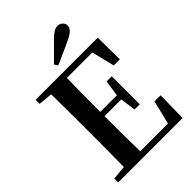

<svg xmlns="http://www.w3.org/2000/svg" viewBox="-276 -1098 1220 1220"><g transform="rotate(-45 334.0 -488.5)"><path d="M301.8 -794.9 286.1 -818.4 400.4 -932.6Q443.4 -976.6 473.6 -976.6Q495.1 -976.6 509.3 -963.4Q523.4 -950.2 523.4 -931.6Q523.4 -896.5 460.9 -867.2Q427.7 -850.6 301.8 -794.9ZM572.3 -201.2H627L624 0H44.9V-35.2L139.6 -43.9Q141.6 -142.6 141.6 -345.7V-394.5Q141.6 -596.7 139.6 -697.3L44.9 -706.1V-742.2H603.5L605.5 -545.9H550.8L512.7 -700.2H284.2Q281.2 -602.5 281.2 -397.5H430.7L446.3 -505.9H493.2V-253.9H446.3L431.6 -359.4H281.2Q281.2 -142.6 284.2 -41H533.2Z"/></g></svg>

Font: GenRyuMin TW TTF Bold
Style: Regular
Weight: 700
Version: Version 1.300